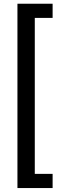

<svg xmlns="http://www.w3.org/2000/svg" viewBox="-20 -832 305 1005"><path d="M255.4 -738.3H162.1V78.1H255.4V152.3H71.3V-812.5H255.4Z"/></svg>

Font: Vazir FD
Style: Regular-FD
Weight: 400
Designer: Saber Rastikerdar
Foundry: Saber Rastikerdar
Version: Version 30.0.0